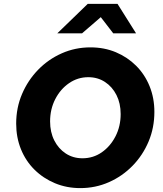

<svg xmlns="http://www.w3.org/2000/svg" viewBox="-20 -954 837 985"><path d="M392 11Q322 11 262 -14Q202 -39 157 -83.5Q112 -128 87.5 -188.5Q63 -249 63 -320Q63 -401 93 -471.5Q123 -542 175.5 -596Q228 -650 297 -680.5Q366 -711 444 -711Q515 -711 574.5 -686Q634 -661 678.5 -616.5Q723 -572 747.5 -511.5Q772 -451 772 -380Q772 -299 742.5 -228.5Q713 -158 660.5 -104Q608 -50 539 -19.5Q470 11 392 11ZM403 -142Q458 -142 502 -172.5Q546 -203 572.5 -254.5Q599 -306 599 -369Q599 -424 577.5 -466.5Q556 -509 518.5 -533.5Q481 -558 433 -558Q379 -558 334.5 -527.5Q290 -497 263.5 -445.5Q237 -394 237 -331Q237 -276 258.5 -233.5Q280 -191 317.5 -166.5Q355 -142 403 -142ZM274 -783 430 -934H583L678 -783H561L497 -866L401 -783Z"/></svg>

Font: Red Hat Text
Style: Bold Italic
Weight: 700
Italic angle: -12°
Designer: Pentagram, MCKL
Foundry: Pentagram, MCKL
Version: Version 1.023; ttfautohint (v1.8.3)